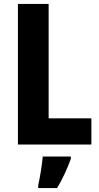

<svg xmlns="http://www.w3.org/2000/svg" viewBox="-20 -734 505 975"><path d="M71 0H444V-133H227V-714H71ZM340 72V61H197C194 102 182 171 174 208V221H270C299 172 322 122 340 72Z"/></svg>

Font: Noto Sans Sinhala UI Condensed ExtraBold
Style: Regular
Weight: 800
Width: 3
Designer: Jelle Bosma - Monotype Design Team
Foundry: Monotype Imaging Inc.
Version: Version 2.006